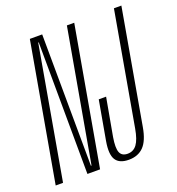

<svg xmlns="http://www.w3.org/2000/svg" viewBox="-153 -777 817 884"><g transform="rotate(-20 256.0 -335.5)"><path d="M-28.5 0H7.5L121 -646H123.5L127 0H189L308 -675H272L158 -30H155L151 -675H90.5ZM329.5 4Q375 4 402.2 -24Q429.5 -52 440.5 -115.5L539 -675H502.5L405 -121.5Q396 -70 379 -47Q362 -24 333.5 -24Q305 -24 296.2 -46.2Q287.5 -68.5 296 -119L329.5 -305H293.5L259.5 -113.5Q248.5 -51 265.8 -23.5Q283 4 329.5 4Z"/></g></svg>

Font: Anybody ExtraCondensed ExtraLight
Style: Italic
Weight: 250
Width: 2
Italic angle: -10°
Version: Version 1.113;gftools[0.9.25]